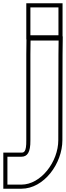

<svg xmlns="http://www.w3.org/2000/svg" viewBox="-97 -874 402 1170"><path d="M173.2 -659H88.2V-829H173.2H174.2H259.2V-659H174.2ZM88.2 -543 89.2 -627H260.2L259.2 -542L258.2 -20C258.2 112 152.2 251 33.2 251H-51.8V81H33.2C69.2 81 89.2 55 88.2 -19V-20ZM63.2 -634H284.2V-854H63.2ZM63.2 -543.1V-18.8C64.2 53.4 48.4 56 33.2 56H-76.8V276H33.2C171.4 276 283.2 121.9 283.2 -20L284.2 -541.8L285.5 -652H64.5Z"/></svg>

Font: Nordica Plus
Style: NordicaClassicBkExtOl
Weight: 900
Version: Version 1.01